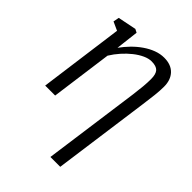

<svg xmlns="http://www.w3.org/2000/svg" viewBox="-233 -676 1042 1042"><g transform="rotate(45 288.0 -155.0)"><path d="M347 254 424 -305Q429 -344 431.8 -374.2Q434.5 -404.5 434.5 -431Q434.5 -469 419.8 -485.2Q405 -501.5 369 -501.5Q346.5 -501.5 320.8 -489.8Q295 -478 269 -457.5Q243 -437 219.2 -410.2Q195.5 -383.5 177.5 -354L129.5 0H53L118.5 -486L69 -508.5L75.5 -542L181.5 -563.5L201 -553.5L185.5 -422.5Q206 -451 231.2 -476.8Q256.5 -502.5 284.8 -522Q313 -541.5 343 -552.8Q373 -564 403 -564Q456 -564 484.8 -533.8Q513.5 -503.5 513.5 -451.5Q513.5 -421.5 509.5 -385.2Q505.5 -349 499 -302.5L422.5 254Z"/></g></svg>

Font: Merriweather 28pt Light
Style: Italic
Weight: 300
Italic angle: -7.8°
Version: Version 2.101